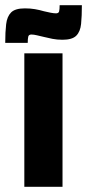

<svg xmlns="http://www.w3.org/2000/svg" viewBox="-62 -714 333 734"><path d="M31 0V-510H177V0ZM-42 -550Q-42 -592 -38.5 -621.5Q-35 -651 -19.5 -666.5Q-4 -682 33 -682Q54 -682 71.5 -679Q89 -676 106 -671Q118 -668 131 -665.5Q144 -663 152 -663Q162 -663 164 -670.5Q166 -678 166 -694H251Q251 -652 248 -622.5Q245 -593 229.5 -577.5Q214 -562 177 -562Q156 -562 138.5 -565.5Q121 -569 105 -573Q92 -576 79.5 -579Q67 -582 58 -582Q48 -582 46 -574Q44 -566 44 -550Z"/></svg>

Font: Saira ExtraCondensed Black
Style: Regular
Weight: 900
Width: 2
Designer: Hector Gatti with collaboration of the Omnibus-Type team
Foundry: Omnibus-Type
Version: Version 1.101